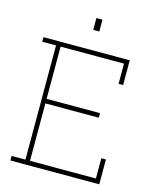

<svg xmlns="http://www.w3.org/2000/svg" viewBox="-129 -980 878 1069"><g transform="rotate(15 310.0 -445.0)"><path d="M34.7 0V-26.4H114.3V-684.6H34.7V-710.9H532.2V-567.9H505.9V-684.6H140.6V-383.8H448.2V-357.4H140.6V-26.4H520.5V-143.1H546.9V0ZM292 -821.8V-890.1H327.1V-821.8Z"/></g></svg>

Font: Roboto Slab Thin
Style: Regular
Weight: 100
Designer: Google
Version: Version 2.000; ttfautohint (v1.8.1.43-b0c9)